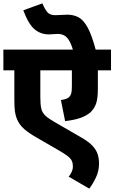

<svg xmlns="http://www.w3.org/2000/svg" viewBox="-20 -916 678 1138"><path d="M638 -499H560V-388Q560 -334 550 -303.5Q540 -273 516 -250Q491 -229 456.5 -217Q422 -205 366 -198L341 -323Q361 -326 372.5 -330.5Q384 -335 389 -340Q398 -349 402 -361.5Q406 -374 406 -405V-499H219V-342Q219 -298 224.5 -273Q230 -248 249.5 -230Q269 -212 310 -189L462 -101Q506 -76 528.5 -51.5Q551 -27 559 -1.5Q567 24 567 53Q567 96 549.5 134Q532 172 509 202L387 131Q396 121 404 104.5Q412 88 412 70Q412 51 405.5 37Q399 23 379.5 8Q360 -7 321 -29L195 -102Q151 -127 123 -151.5Q95 -176 81 -209Q72 -230 68.5 -255.5Q65 -281 65 -327V-499H0V-622H638ZM414 -615Q402 -657 388 -678.5Q374 -700 357.5 -707.5Q341 -715 323 -715Q307 -715 294.5 -713.5Q282 -712 270 -712Q222 -712 185.5 -742Q149 -772 118 -855L231 -896Q247 -859 262 -842.5Q277 -826 308 -826Q328 -826 344 -827.5Q360 -829 379 -829Q416 -829 445.5 -813.5Q475 -798 500 -752Q525 -706 549 -615Z"/></svg>

Font: Noto Sans ExtraBold
Style: Italic
Weight: 800
Italic angle: -12°
Designer: Monotype Design Team
Foundry: Monotype Imaging Inc.
Version: Version 2.013; ttfautohint (v1.8.4.7-5d5b)